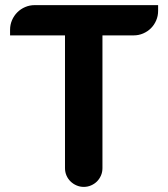

<svg xmlns="http://www.w3.org/2000/svg" viewBox="-20 -733 659 753"><path d="M503.9 -594.2H381.8V-73.7Q381.8 -58.1 376 -44.7Q370.1 -31.2 360.4 -21.5Q350.6 -11.7 337.2 -5.9Q323.7 0 308.6 0Q293.5 0 280 -5.9Q266.6 -11.7 256.6 -21.5Q246.6 -31.2 240.7 -44.7Q234.9 -58.1 234.9 -73.7V-594.2H19.5V-616.2Q19.5 -636.2 27.1 -653.8Q34.7 -671.4 47.9 -684.6Q61 -697.8 78.6 -705.3Q96.2 -712.9 116.2 -712.9H600.1V-690.4Q600.1 -670.4 592.5 -652.8Q585 -635.3 572 -622.3Q559.1 -609.4 541.5 -601.8Q523.9 -594.2 503.9 -594.2Z"/></svg>

Font: Millunium
Style: Bold
Weight: 700
Designer: kolcsarzsolt
Foundry: Kolcsar Szilard Zsolt
Version: Version 2.000980; 2016